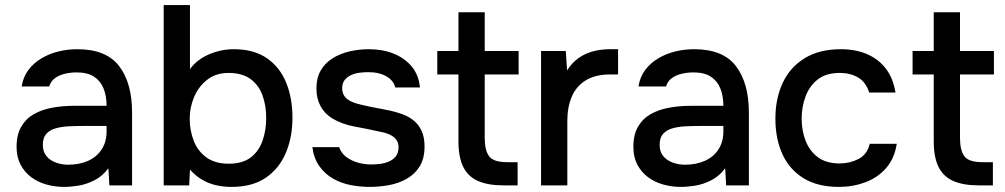

<svg xmlns="http://www.w3.org/2000/svg" viewBox="-20 -727 3943 753"><path d="M231 6Q195 6 161.5 -3.5Q128 -13 102 -32.5Q76 -52 60.5 -81.5Q45 -111 45 -151Q45 -199 63.5 -230.5Q82 -262 113 -279.5Q144 -297 184.5 -304.5Q225 -312 269 -312H398Q398 -351 386 -380.5Q374 -410 348.5 -426.5Q323 -443 281 -443Q256 -443 233.5 -437.5Q211 -432 195 -420Q179 -408 173 -388H65Q71 -426 92 -453.5Q113 -481 144 -499Q175 -517 210.5 -525.5Q246 -534 283 -534Q397 -534 447.5 -467.5Q498 -401 498 -285V0H409L405 -67Q382 -36 350.5 -20Q319 -4 288 1Q257 6 231 6ZM247 -81Q292 -81 326 -96.5Q360 -112 379 -141.5Q398 -171 398 -211V-233H304Q275 -233 247.5 -231.5Q220 -230 197.5 -223.5Q175 -217 161.5 -202Q148 -187 148 -159Q148 -132 162 -115Q176 -98 199 -89.5Q222 -81 247 -81Z M888 6Q855 6 825.5 -1Q796 -8 770.5 -23.5Q745 -39 725 -62L722 0H622V-707H725V-456Q753 -494 800 -514Q847 -534 897 -534Q976 -534 1027 -498.5Q1078 -463 1102.5 -402.5Q1127 -342 1127 -265Q1127 -189 1101 -127.5Q1075 -66 1022.5 -30Q970 6 888 6ZM877 -85Q932 -85 964 -110Q996 -135 1010 -176Q1024 -217 1024 -264Q1024 -313 1009.5 -353Q995 -393 962.5 -417Q930 -441 876 -441Q827 -441 793 -414.5Q759 -388 741.5 -347Q724 -306 724 -262Q724 -216 739.5 -175.5Q755 -135 789 -110Q823 -85 877 -85Z M1430 6Q1393 6 1356 -1Q1319 -8 1287 -26Q1255 -44 1233 -74.5Q1211 -105 1205 -150H1310Q1318 -126 1338.5 -111Q1359 -96 1384.5 -89Q1410 -82 1435 -82Q1450 -82 1468.5 -84Q1487 -86 1504 -93Q1521 -100 1532 -113.5Q1543 -127 1543 -150Q1543 -168 1533.5 -180Q1524 -192 1507.5 -199.5Q1491 -207 1468 -211Q1423 -221 1371.5 -230.5Q1320 -240 1281 -264Q1267 -273 1256 -284.5Q1245 -296 1237 -311Q1229 -326 1225 -343Q1221 -360 1221 -380Q1221 -421 1237.5 -450Q1254 -479 1283 -497.5Q1312 -516 1349 -525Q1386 -534 1427 -534Q1480 -534 1523 -517Q1566 -500 1594 -467Q1622 -434 1627 -384H1530Q1524 -411 1495.5 -427.5Q1467 -444 1424 -444Q1409 -444 1391.5 -442Q1374 -440 1358 -433Q1342 -426 1332 -413.5Q1322 -401 1322 -381Q1322 -362 1331.5 -349Q1341 -336 1359.5 -328Q1378 -320 1402 -315Q1436 -307 1475.5 -300Q1515 -293 1540 -285Q1573 -276 1596.5 -259Q1620 -242 1632.5 -216Q1645 -190 1645 -153Q1645 -105 1626 -74.5Q1607 -44 1575.5 -26Q1544 -8 1505.5 -1Q1467 6 1430 6Z M1955 0Q1893 0 1854 -17.5Q1815 -35 1796.5 -73Q1778 -111 1778 -172V-435H1695V-527H1778V-679H1881V-527H2014V-435H1881V-185Q1881 -138 1898 -114.5Q1915 -91 1969 -91H2010V0Z M2102 0V-527H2199L2204 -451Q2224 -482 2250 -500Q2276 -518 2307 -526Q2338 -534 2372 -534Q2381 -534 2389 -534Q2397 -534 2404 -534V-435H2372Q2315 -435 2277.5 -412Q2240 -389 2222.5 -348Q2205 -307 2205 -254V0Z M2650 6Q2614 6 2580.5 -3.5Q2547 -13 2521 -32.5Q2495 -52 2479.5 -81.5Q2464 -111 2464 -151Q2464 -199 2482.5 -230.5Q2501 -262 2532 -279.5Q2563 -297 2603.5 -304.5Q2644 -312 2688 -312H2817Q2817 -351 2805 -380.5Q2793 -410 2767.5 -426.5Q2742 -443 2700 -443Q2675 -443 2652.5 -437.5Q2630 -432 2614 -420Q2598 -408 2592 -388H2484Q2490 -426 2511 -453.5Q2532 -481 2563 -499Q2594 -517 2629.5 -525.5Q2665 -534 2702 -534Q2816 -534 2866.5 -467.5Q2917 -401 2917 -285V0H2828L2824 -67Q2801 -36 2769.5 -20Q2738 -4 2707 1Q2676 6 2650 6ZM2666 -81Q2711 -81 2745 -96.5Q2779 -112 2798 -141.5Q2817 -171 2817 -211V-233H2723Q2694 -233 2666.5 -231.5Q2639 -230 2616.5 -223.5Q2594 -217 2580.5 -202Q2567 -187 2567 -159Q2567 -132 2581 -115Q2595 -98 2618 -89.5Q2641 -81 2666 -81Z M3270 6Q3187 6 3131.5 -28Q3076 -62 3048.5 -122.5Q3021 -183 3021 -262Q3021 -340 3049.5 -401.5Q3078 -463 3135.5 -498.5Q3193 -534 3278 -534Q3336 -534 3381 -514.5Q3426 -495 3454.5 -457.5Q3483 -420 3492 -364H3389Q3376 -405 3345.5 -423Q3315 -441 3274 -441Q3219 -441 3186.5 -415Q3154 -389 3139 -348Q3124 -307 3124 -262Q3124 -215 3139.5 -175Q3155 -135 3187.5 -110.5Q3220 -86 3273 -86Q3313 -86 3347 -103.5Q3381 -121 3391 -163H3497Q3488 -105 3455 -67.5Q3422 -30 3373.5 -12Q3325 6 3270 6Z M3819 0Q3757 0 3718 -17.5Q3679 -35 3660.5 -73Q3642 -111 3642 -172V-435H3559V-527H3642V-679H3745V-527H3878V-435H3745V-185Q3745 -138 3762 -114.5Q3779 -91 3833 -91H3874V0Z"/></svg>

Font: Onest Medium
Style: Regular
Weight: 500
Designer: Dmitri Voloshin, Andrey Kudryavtsev
Foundry: Dmitri Voloshin, Andrey Kudryavtsev
Version: Version 1.000;gftools[0.9.33]